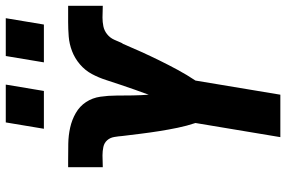

<svg xmlns="http://www.w3.org/2000/svg" viewBox="-183 -808 991 665"><g transform="rotate(-90 312.5 -475.5)"><path d="M170 0 219 -294Q209 -324 202.5 -355.5Q196 -387 191 -418.5Q186 -450 182 -482Q178 -514 174 -547Q173 -561 170.5 -575.5Q168 -590 159 -600Q150 -610 136 -613Q122 -616 107 -616Q97 -616 86.5 -615.5Q76 -615 66 -615V-735Q68 -735 70.5 -735Q73 -735 75 -735H82Q84 -735 86.5 -735Q89 -735 91 -735Q119 -735 147.5 -734.5Q176 -734 203 -728Q230 -722 253.5 -708.5Q277 -695 291.5 -673Q306 -651 310 -623.5Q314 -596 314 -568Q314 -540 314.5 -511.5Q315 -483 317 -456Q326 -480 334.5 -504.5Q343 -529 351.5 -554Q360 -579 368 -604Q376 -629 388.5 -652.5Q401 -676 422 -694Q443 -712 468 -721.5Q493 -731 518.5 -733Q544 -735 569 -735Q583 -735 597 -735Q611 -735 625 -735V-615Q615 -615 604.5 -615.5Q594 -616 584 -616Q569 -616 554 -613Q539 -610 526.5 -600Q514 -590 507.5 -575.5Q501 -561 495 -547H494Q480 -514 465.5 -482Q451 -450 435.5 -418.5Q420 -387 403 -355.5Q386 -324 366 -294L317 0ZM429 -819 451 -951H582L560 -819ZM199 -819 221 -951H352L330 -819Z"/></g></svg>

Font: Iosevka SS04 Heavy Extended
Style: Italic
Weight: 900
Width: 7
Italic angle: -9°
Monospace: yes
Designer: Belleve Invis
Foundry: Belleve Invis
Version: Version 19.0.0; ttfautohint (v1.8.4)